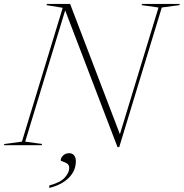

<svg xmlns="http://www.w3.org/2000/svg" viewBox="-63 -735 930 972"><path d="M756 -697 540.5 10H532L267 -682.5L64.5 -18L150 -6L148 0H-43L-41 -6L48 -18L254.5 -695.5L172.5 -709L174.5 -715H292L544 -55.5L739.5 -697L654 -709L656 -715H847L845 -709ZM244.5 76Q244.5 64 256.5 52.2Q268.5 40.5 287 40.5Q303 40.5 312 51.5Q321 62.5 321 81.5Q321 128.5 286.2 164.2Q251.5 200 186.5 216.5V204Q242.5 189 265 163.8Q287.5 138.5 287.5 115.5Q287.5 100 276.8 93Q266 86 255.2 83Q244.5 80 244.5 76Z"/></svg>

Font: Newsreader 72pt ExtraLight
Style: Italic
Weight: 275
Italic angle: -17°
Designer: Hugues Gentile
Foundry: Production Type
Version: Version 1.003; ttfautohint (v1.8.3)